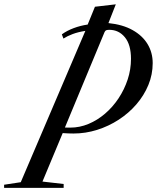

<svg xmlns="http://www.w3.org/2000/svg" viewBox="-214 -644 788 911"><path d="M-194.5 247.5V232.5L-115.5 220.5L191 -497.5Q156 -492 130.2 -482.2Q104.5 -472.5 87 -461L79.5 -481Q103.5 -498.5 135.5 -510.5Q167.5 -522.5 202 -527.5L236.5 -612L335.5 -623.5L300.5 -534.5Q368.5 -527.5 415.2 -501.2Q462 -475 486.2 -434.8Q510.5 -394.5 510.5 -344.5Q510.5 -290.5 490 -240.8Q469.5 -191 433.2 -149Q397 -107 349.2 -76Q301.5 -45 246.8 -27.8Q192 -10.5 134.5 -10.5Q123.5 -10.5 110.2 -11Q97 -11.5 83.5 -12.5L-12.5 217.5L88 229V247.5ZM120 -38.5Q164 -38.5 206 -56Q248 -73.5 284.5 -104.8Q321 -136 348.5 -177.5Q376 -219 391.8 -266.8Q407.5 -314.5 407.5 -365Q407.5 -432 378.5 -467.2Q349.5 -502.5 304.5 -502.5Q295 -502.5 290 -500.5Q285 -498.5 282 -491.5L94 -39Q103.5 -38.5 108.5 -38.5Q113.5 -38.5 120 -38.5Z"/></svg>

Font: Libre Caslon Text
Style: Italic
Weight: 400
Italic angle: -22.583°
Designer: Pablo Impallari, Rodrigo Fuenzalida, Katja Schimmel
Foundry: Pablo Impallari, Rodrigo Fuenzalida
Version: Version 2.000